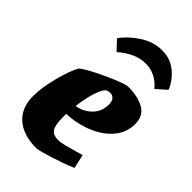

<svg xmlns="http://www.w3.org/2000/svg" viewBox="-215 -769 853 853"><g transform="rotate(45 211.5 -342.5)"><path d="M174 -193V-169Q174 -123 186.5 -104Q199 -85 230 -85Q247 -85 270 -91Q293 -97 319 -104.5Q345 -112 355 -115L370 -49Q326 -30 264 -10.5Q202 9 186 9Q106 9 60 -31Q14 -71 14 -145Q14 -198 32.5 -269Q51 -340 71 -375Q103 -400 183 -436.5Q263 -473 285 -473Q345 -473 384 -451Q423 -429 423 -378Q423 -323 387.5 -282Q352 -241 294.5 -218Q237 -195 174 -193ZM179 -247Q221 -254 250 -283Q279 -312 279 -356Q279 -375 271 -386Q263 -397 247 -397Q240 -397 232 -395Q215 -390 200.5 -347.5Q186 -305 179 -247ZM96 -590Q124 -630 173 -662Q222 -694 276 -694Q329 -694 366.5 -662.5Q404 -631 420 -590L373 -548Q328 -601 266 -601Q202 -601 138 -545Z"/></g></svg>

Font: Grenze ExtraBold
Style: Italic
Weight: 800
Italic angle: -10°
Designer: Renata Polastri
Foundry: Omnibus-Type
Version: Version 1.002; ttfautohint (v1.8)